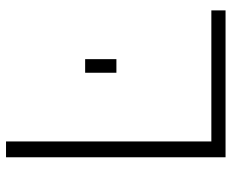

<svg xmlns="http://www.w3.org/2000/svg" viewBox="-84 -666 750 621"><g transform="rotate(-90 290.5 -355.0)"><path d="M92.8 0V-710H144V-45.9H567.9V0ZM366.2 -353V-454.1H410.2V-353Z"/></g></svg>

Font: Rawline Light
Style: Regular
Weight: 300
Designer: Matt McInerney, Pablo Impallari, Rodrigo Fuenzalida
Foundry: Matt McInerney, Pablo Impallari, Rodrigo Fuenzalida
Version: Version 4.020;PS 004.020;hotconv 1.0.88;makeotf.lib2.5.64775